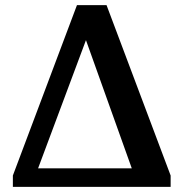

<svg xmlns="http://www.w3.org/2000/svg" viewBox="-20 -726 712 746"><path d="M30 -44 279 -706H394L643 -44V0H30ZM492 -72 314 -570 128 -72Z"/></svg>

Font: Taviraj SemiBold
Style: Regular
Weight: 600
Designer: Katatrad Team
Foundry: CadsonDemak
Version: Version 1.001